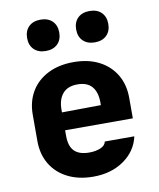

<svg xmlns="http://www.w3.org/2000/svg" viewBox="-88 -862 777 941"><g transform="rotate(-10 300.0 -391.5)"><path d="M301 10Q228 10 173.5 -17.5Q119 -45 89.5 -94.5Q60 -144 60 -210V-340Q60 -406 89.5 -455.5Q119 -505 173.5 -532.5Q228 -560 301 -560Q374 -560 427.5 -532.5Q481 -505 510.5 -455.5Q540 -406 540 -340V-238H203V-210Q203 -158 227.5 -134Q252 -110 301 -110Q333 -110 357 -120Q381 -130 385 -150H532Q516 -78 453 -34Q390 10 301 10ZM203 -340V-327L397 -329V-342Q397 -393 373.5 -421Q350 -449 301 -449Q252 -449 227.5 -420Q203 -391 203 -340ZM422 -637Q385 -637 363.5 -658Q342 -679 342 -715Q342 -751 363.5 -772Q385 -793 422 -793Q459 -793 480.5 -772Q502 -751 502 -715Q502 -679 480.5 -658Q459 -637 422 -637ZM178 -637Q141 -637 119.5 -658Q98 -679 98 -715Q98 -751 119.5 -772Q141 -793 178 -793Q215 -793 236.5 -772Q258 -751 258 -715Q258 -679 236.5 -658Q215 -637 178 -637Z"/></g></svg>

Font: JetBrains Mono NL ExtraBold
Style: Regular
Weight: 800
Designer: Philipp Nurullin, Konstantin Bulenkov
Foundry: JetBrains
Version: Version 2.304; ttfautohint (v1.8.4.7-5d5b)